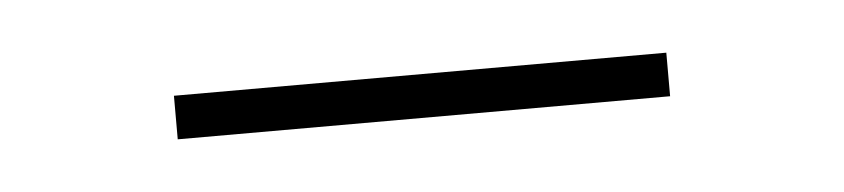

<svg xmlns="http://www.w3.org/2000/svg" viewBox="-22 -687 444 101"><g transform="rotate(-5 200.0 -636.5)"><path d="M330 -648V-625H70V-648Z"/></g></svg>

Font: Exo 2 Thin
Style: Regular
Weight: 250
Designer: Natanael Gama
Foundry: Natanael Gama
Version: Version 2.010